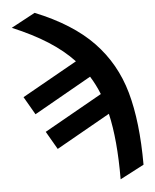

<svg xmlns="http://www.w3.org/2000/svg" viewBox="-62 -801 855 1059"><g transform="rotate(-5 365.5 -271.0)"><path d="M695.3 137.7 562.5 207Q563.5 -12.7 529.3 -158.7L231.4 9.8L173.8 -89.8L494.6 -271Q473.6 -324.2 443.8 -371.6L126 -191.4L68.4 -291L373.5 -462.9Q314.9 -525.4 232.2 -578.1Q149.4 -630.9 37.1 -677.7L169.9 -749Q374 -666.5 488.5 -547.6Q603 -428.7 649.2 -264.6Q695.3 -100.6 695.3 137.7Z"/></g></svg>

Font: Pretendard
Style: Bold
Weight: 700
Designer: Base glyphs from Inter by Rasmus Andersson; Hangeul glyphs from Noto Sans CJK(Source Han Sans) by Jang Soo-young and Kan
Foundry: Kil Hyung-jin
Version: Version 1.309